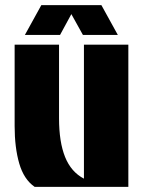

<svg xmlns="http://www.w3.org/2000/svg" viewBox="-20 -728 564 748"><path d="M115 0Q73 -29 55 -91Q37 -153 37 -237V-554H210V-267Q210 -175 233.5 -116.5Q257 -58 307 -32V-554H480V0ZM77 -592 141 -708H375L439 -592H303L258 -673L214 -592Z"/></svg>

Font: Tac One
Style: Regular
Weight: 400
Designer: Oluseyi Olusanya, David Udoh, Eyiyemi Adegbite, Mirko Velimirović
Version: Version 1.003; ttfautohint (v1.8.4.7-5d5b)